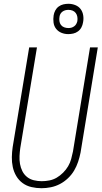

<svg xmlns="http://www.w3.org/2000/svg" viewBox="-20 -985 540 1013"><path d="M199 8Q172 8 146 2Q120 -4 99.5 -19Q79 -34 66 -56Q53 -78 47.5 -103.5Q42 -129 42.5 -156Q43 -183 47 -210L134 -735H175L87 -204Q84 -183 83 -161.5Q82 -140 85.5 -120Q89 -100 98 -82Q107 -64 122.5 -51.5Q138 -39 158.5 -34Q179 -29 200 -29Q220 -29 240.5 -33Q261 -37 279 -47.5Q297 -58 313 -74Q329 -90 339.5 -108Q350 -126 355.5 -146Q361 -166 365 -186L455 -735H496L405 -180Q400 -155 392 -131Q384 -107 371 -85Q358 -63 338.5 -44.5Q319 -26 296 -14Q273 -2 248 3Q223 8 199 8ZM340 -805Q321 -805 304 -812Q287 -819 276 -833Q265 -847 262.5 -866Q260 -885 263 -904Q265 -917 271.5 -929.5Q278 -942 289.5 -950.5Q301 -959 314.5 -962Q328 -965 341 -965Q360 -965 377.5 -958Q395 -951 405.5 -937Q416 -923 419 -904Q422 -885 418 -866Q416 -853 409.5 -840.5Q403 -828 391.5 -819.5Q380 -811 366.5 -808Q353 -805 340 -805ZM341 -837Q349 -837 356.5 -839Q364 -841 371 -846Q378 -851 382 -858Q386 -865 388 -873Q390 -885 388 -896.5Q386 -908 379.5 -916.5Q373 -925 363 -929Q353 -933 341 -933Q333 -933 325 -931Q317 -929 310 -924Q303 -919 299 -912Q295 -905 294 -897Q292 -885 293.5 -873.5Q295 -862 301.5 -853.5Q308 -845 318.5 -841Q329 -837 341 -837Z"/></svg>

Font: Iosevka Curly Extralight
Style: Italic
Weight: 200
Italic angle: -9°
Monospace: yes
Designer: Belleve Invis
Foundry: Belleve Invis
Version: Version 22.1.2; ttfautohint (v1.8.4)